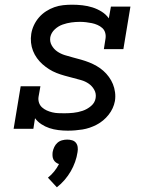

<svg xmlns="http://www.w3.org/2000/svg" viewBox="-20 -548 640 817"><path d="M268 8Q248 8 228 5.5Q208 3 190 -3Q172 -9 156 -19.5Q140 -30 129 -45L122 0H38L68 -181H152L144 -136Q142 -123 146 -111Q150 -99 159 -91Q168 -83 179 -78Q190 -73 202.5 -70Q215 -67 228 -66.5Q241 -66 254 -66Q273 -66 292.5 -68Q312 -70 331.5 -76.5Q351 -83 367.5 -97Q384 -111 387 -131Q390 -150 381 -166Q372 -182 357.5 -192Q343 -202 325.5 -207Q308 -212 290.5 -216.5Q273 -221 255 -226Q237 -231 220.5 -237.5Q204 -244 189 -253.5Q174 -263 161 -274.5Q148 -286 137.5 -300.5Q127 -315 120.5 -331.5Q114 -348 112 -366.5Q110 -385 113 -404Q116 -423 124.5 -441Q133 -459 146 -474Q159 -489 176 -500Q193 -511 211.5 -517.5Q230 -524 249 -526Q268 -528 287 -528Q309 -528 331 -525.5Q353 -523 373.5 -516.5Q394 -510 412.5 -498.5Q431 -487 443 -470L452 -520H535L505 -339H422L429 -384Q431 -397 427.5 -409Q424 -421 415 -429Q406 -437 394.5 -442Q383 -447 371 -449.5Q359 -452 346 -453.5Q333 -455 320 -455Q302 -455 283.5 -452.5Q265 -450 246.5 -443.5Q228 -437 213 -423Q198 -409 194 -390Q191 -371 200 -355Q209 -339 223.5 -329Q238 -319 255.5 -313.5Q273 -308 290.5 -303.5Q308 -299 325.5 -294Q343 -289 359.5 -282.5Q376 -276 391.5 -267Q407 -258 420 -246.5Q433 -235 443.5 -220.5Q454 -206 460.5 -190Q467 -174 469.5 -155.5Q472 -137 469 -118Q463 -86 442 -59.5Q421 -33 391.5 -17.5Q362 -2 331 3Q300 8 268 8ZM222 249 184 208Q199 196 211 181Q223 166 231 150Q224 148 217.5 143Q211 138 207.5 131Q204 124 203.5 115.5Q203 107 204 99Q206 88 211 77.5Q216 67 224.5 59.5Q233 52 244 49Q255 46 266 46Q277 46 287 49Q297 52 303 59.5Q309 67 310.5 77.5Q312 88 310 99Q307 120 299.5 141Q292 162 281 181Q270 200 255 217.5Q240 235 222 249Z"/></svg>

Font: Iosevka Etoile Oblique
Style: Regular
Weight: 400
Italic angle: -9°
Designer: Belleve Invis
Foundry: Belleve Invis
Version: Version 15.5.2; ttfautohint (v1.8.4)